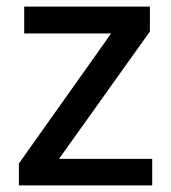

<svg xmlns="http://www.w3.org/2000/svg" viewBox="-20 -559 516 579"><path d="M439 0H37V-66L315 -458H53V-539H432V-464L158 -80H439Z"/></svg>

Font: Noto Sans Syriac Medium
Style: Regular
Weight: 500
Designer: Patrick Giasson and the Monotype Design Team
Foundry: Monotype Imaging Inc.
Version: Version 3.000; ttfautohint (v1.8.4.7-5d5b)